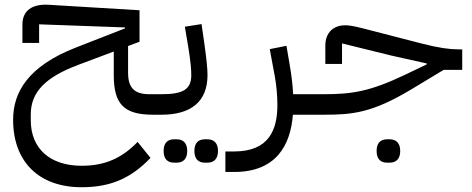

<svg xmlns="http://www.w3.org/2000/svg" viewBox="-20 -481 1978 805"><path d="M322 304C443 304 529 267 611 181L557 114C489 184 418 214 322 214C192 214 109 144 109 23V-1C109 -96 172 -158 308 -209L457 -265V-166C457 -44 500 0 622 0L642 -20V-86H607C546 -86 517 -110 517 -176V-288L565 -306V-438L184 -461C115 -465 74 -437 74 -378V-301H144V-379L504 -366V-362L299 -282C96 -203 35 -93 35 21C35 199 145 304 322 304Z M839 201H850C876 201 894 186 894 152C894 118 876 103 850 103H839C812 103 795 118 795 152C795 186 812 201 839 201ZM710 201H721C747 201 765 186 765 152C765 118 747 103 721 103H710C683 103 666 118 666 152C666 186 683 201 710 201ZM622 0H657C781 0 850 -55 850 -166C850 -193 846 -232 837 -297L825 -380L755 -369L769 -286C779 -225 782 -190 782 -166C782 -104 744 -86 657 -86H642L622 -66Z M925 240H962C1136 240 1198 130 1208 0H1284L1304 -20V-86H1209C1207 -126 1202 -167 1194 -213L1181 -289L1111 -275L1132 -162C1139 -124 1143 -80 1143 -41C1143 63 1108 154 962 154H925Z M1603 201H1614C1640 201 1658 186 1658 152C1658 118 1640 103 1614 103H1603C1576 103 1559 118 1559 152C1559 186 1576 201 1603 201ZM1284 0H1338C1457 0 1539 -7 1704 -106L1840 -188H1918V-274H1902C1866 -274 1819 -280 1746 -299L1502 -362C1458 -373 1442 -375 1427 -375C1379 -375 1344 -345 1344 -290V-213H1414V-299L1621 -248L1769 -215V-211L1677 -167C1530 -97 1455 -86 1338 -86H1304L1284 -66Z"/></svg>

Font: IBM Plex Arabic
Style: Regular
Weight: 400
Designer: Mike Abbink, Paul van der Laan, Pieter van Rosmalen, Wael Morcos, Khajak Apelian
Foundry: Bold Monday
Version: Version 1.0